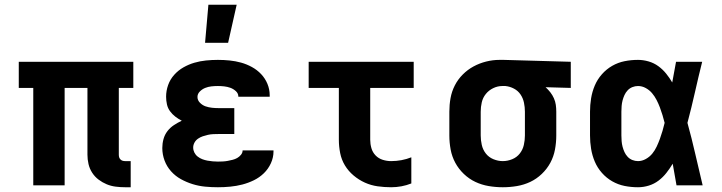

<svg xmlns="http://www.w3.org/2000/svg" viewBox="-20 -780 3040 808"><path d="M530 8H507Q487 8 467 5.5Q447 3 429 -4.5Q411 -12 395 -24Q379 -36 368 -53Q357 -70 352.5 -89.5Q348 -109 348 -129V-410H252V0H120V-410H59V-520H541V-410H480V-129Q480 -123 481.5 -118Q483 -113 487 -109Q491 -105 496 -103.5Q501 -102 507 -102H530Z M897 8Q870 8 843.5 5.5Q817 3 791 -5Q765 -13 741.5 -26Q718 -39 700 -59Q682 -79 672.5 -104.5Q663 -130 663 -157Q663 -176 668 -194.5Q673 -213 684.5 -228Q696 -243 712 -253.5Q728 -264 745 -272Q731 -279 718 -289Q705 -299 695.5 -312Q686 -325 682.5 -341Q679 -357 679 -373Q679 -398 687.5 -422Q696 -446 713 -465Q730 -484 752 -496.5Q774 -509 798 -516Q822 -523 847 -525.5Q872 -528 897 -528Q922 -528 946.5 -525.5Q971 -523 994.5 -516.5Q1018 -510 1040 -498Q1062 -486 1079 -468Q1096 -450 1105.5 -427Q1115 -404 1115 -379V-373H983V-374Q983 -387 972.5 -396.5Q962 -406 949.5 -410.5Q937 -415 923.5 -416.5Q910 -418 897 -418Q883 -418 869.5 -416.5Q856 -415 843.5 -410Q831 -405 821 -395Q811 -385 811 -372Q811 -358 821.5 -347.5Q832 -337 845 -332.5Q858 -328 872 -326.5Q886 -325 900 -325H966V-216H900Q889 -216 877.5 -215.5Q866 -215 855 -212.5Q844 -210 833.5 -206.5Q823 -203 813.5 -196.5Q804 -190 798.5 -180Q793 -170 793 -159Q793 -148 798 -138Q803 -128 812 -121Q821 -114 831.5 -110Q842 -106 853 -104Q864 -102 875 -101Q886 -100 897 -100Q907 -100 917.5 -100.5Q928 -101 938.5 -103Q949 -105 959 -107.5Q969 -110 978 -115Q987 -120 994 -128.5Q1001 -137 1001 -147H1131V-143Q1131 -117 1120 -93Q1109 -69 1090.5 -51Q1072 -33 1048.5 -21.5Q1025 -10 1000 -3.5Q975 3 949 5.5Q923 8 897 8ZM843 -600 857 -760H976L940 -600Z M1626 8Q1597 8 1569 4Q1541 0 1515.5 -11.5Q1490 -23 1468 -41.5Q1446 -60 1431.5 -84Q1417 -108 1411.5 -136Q1406 -164 1406 -192V-410H1279V-520H1721V-410H1538V-192Q1538 -174 1543 -156.5Q1548 -139 1560.5 -126Q1573 -113 1590.5 -107.5Q1608 -102 1626 -102Q1648 -102 1669.5 -106Q1691 -110 1711 -118V-8Q1691 0 1669.5 4Q1648 8 1626 8Z M2096 8Q2066 8 2036.5 3Q2007 -2 1980.5 -14.5Q1954 -27 1932 -48Q1910 -69 1896 -95Q1882 -121 1876.5 -150.5Q1871 -180 1871 -210V-310Q1871 -339 1876 -367Q1881 -395 1894 -420.5Q1907 -446 1927.5 -466.5Q1948 -487 1973 -500.5Q1998 -514 2026 -521Q2054 -528 2082 -528H2100L2382 -520V-410L2276 -413Q2287 -403 2296 -391.5Q2305 -380 2311 -366.5Q2317 -353 2319 -339Q2321 -325 2321 -310V-210Q2321 -180 2315.5 -150.5Q2310 -121 2296 -95Q2282 -69 2260 -48Q2238 -27 2211.5 -14.5Q2185 -2 2155.5 3Q2126 8 2096 8ZM2096 -102Q2116 -102 2135.5 -110Q2155 -118 2167.5 -134Q2180 -150 2184.5 -170Q2189 -190 2189 -210V-310Q2189 -329 2185 -348Q2181 -367 2170.5 -382.5Q2160 -398 2143 -407Q2126 -416 2107 -418H2094Q2074 -418 2055.5 -409Q2037 -400 2024.5 -384.5Q2012 -369 2007.5 -349.5Q2003 -330 2003 -310V-210Q2003 -190 2007.5 -170Q2012 -150 2024.5 -134Q2037 -118 2056.5 -110Q2076 -102 2096 -102Z M2665 8Q2636 8 2608.5 2.5Q2581 -3 2556.5 -17Q2532 -31 2513 -52.5Q2494 -74 2483 -100Q2472 -126 2467.5 -154Q2463 -182 2463 -210V-310Q2463 -338 2467.5 -366Q2472 -394 2483 -420Q2494 -446 2513 -467.5Q2532 -489 2556.5 -503Q2581 -517 2608.5 -522.5Q2636 -528 2665 -528Q2687 -528 2709.5 -521.5Q2732 -515 2750.5 -501.5Q2769 -488 2783.5 -470Q2798 -452 2809 -433Q2813 -455 2817 -476.5Q2821 -498 2825 -520H2935Q2919 -456 2904.5 -391.5Q2890 -327 2873 -263Q2891 -198 2906 -132Q2921 -66 2937 0H2827Q2823 -23 2819 -45.5Q2815 -68 2811 -91Q2799 -71 2784.5 -52.5Q2770 -34 2751.5 -20Q2733 -6 2710.5 1Q2688 8 2665 8ZM2665 -102Q2682 -102 2698 -111Q2714 -120 2725 -133.5Q2736 -147 2743.5 -163Q2751 -179 2757 -195.5Q2763 -212 2768 -229Q2773 -246 2777 -263Q2773 -279 2768 -295.5Q2763 -312 2757 -328Q2751 -344 2743 -359.5Q2735 -375 2724 -388Q2713 -401 2697.5 -409.5Q2682 -418 2665 -418Q2653 -418 2641.5 -413.5Q2630 -409 2621.5 -400Q2613 -391 2608 -380Q2603 -369 2600 -357.5Q2597 -346 2596 -334Q2595 -322 2595 -310V-210Q2595 -198 2596 -186Q2597 -174 2600 -162.5Q2603 -151 2608 -140Q2613 -129 2621.5 -120Q2630 -111 2641.5 -106.5Q2653 -102 2665 -102Z"/></svg>

Font: Iosevka Extrabold Extended
Style: Regular
Weight: 800
Width: 7
Monospace: yes
Designer: Belleve Invis
Foundry: Belleve Invis
Version: Version 32.5.0; ttfautohint (v1.8.4)